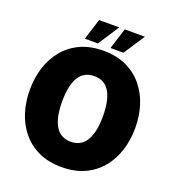

<svg xmlns="http://www.w3.org/2000/svg" viewBox="-160 -1031 1061 1167"><g transform="rotate(20 370.0 -447.0)"><path d="M370 12Q285 12 221.5 -17.5Q158 -47 115 -99Q72 -151 50.5 -219Q29 -287 29 -364Q29 -441 50.5 -509Q72 -577 115 -629Q158 -681 221.5 -710.5Q285 -740 370 -740Q455 -740 518.5 -710.5Q582 -681 625 -629Q668 -577 689.5 -509Q711 -441 711 -364Q711 -287 689.5 -219Q668 -151 625 -99Q582 -47 518.5 -17.5Q455 12 370 12ZM370 -152Q437 -152 469.5 -206.5Q502 -261 502 -364Q502 -468 469.5 -522Q437 -576 370 -576Q303 -576 270.5 -522Q238 -468 238 -364Q238 -261 270.5 -206.5Q303 -152 370 -152ZM237 -770 280 -906H410L322 -770ZM403 -770 446 -906H576L487 -770Z"/></g></svg>

Font: Murecho Black
Style: Regular
Weight: 900
Designer: Neil Summerour
Foundry: Positype
Version: Version 1.010; ttfautohint (v1.8.3)